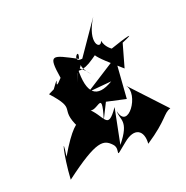

<svg xmlns="http://www.w3.org/2000/svg" viewBox="-185 -727 881 907"><g transform="rotate(-30 255.5 -273.0)"><path d="M294 -220 386 -182 436 -380 246 -301 364 -291C267 -254 231 -297 258 -425C223 -363 202 -320 245 -403C309 -442 249 -447 300 -366C235 -499 202 -363 338 -427L421 -465C306 -483 357 -428 449 -312L502 -422C587 -441 537 -439 432 -422C502 -393 420 -414 418 -481C399 -442 352 -498 443 -598L299 -452C239 -454 317 -516 285 -459C182 -539 167 -554 165 -425C90 -366 187 -469 110 -394L79 -385C162 -252 84 -309 121 -183C156 -148 178 -295 3 -88C41 -200 -5 -107 -34 16C164 -85 194 -69 222 -27C248 11 180 47 279 -9C349 -49 385 -13 368 52C499 -5 503 -37 542 -41L414 -238C450 -176 320 -47 316 -156C306 -112 346 -91 251 -9L317 -178C231 -91 258 -170 199 -236C220 -175 320 -303 242 -150Z"/></g></svg>

Font: Asimov Silicon
Style: Regular
Weight: 400
Designer: Google
Version: Version 2.000980; 2014